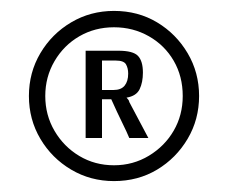

<svg xmlns="http://www.w3.org/2000/svg" viewBox="-20 -611 418 352"><path d="M189 -279Q146 -279 110.5 -300Q75 -321 54 -356.5Q33 -392 33 -435Q33 -478 54 -513.5Q75 -549 110.5 -570Q146 -591 189 -591Q233 -591 268 -570Q303 -549 324 -513.5Q345 -478 345 -435Q345 -392 324 -356.5Q303 -321 268 -300Q233 -279 189 -279ZM189 -308Q224 -308 253 -325.5Q282 -343 298.5 -371.5Q315 -400 315 -435Q315 -471 298.5 -499.5Q282 -528 253 -544.5Q224 -561 189 -561Q154 -561 125.5 -544.5Q97 -528 80 -499Q63 -470 63 -435Q63 -400 80 -371Q97 -342 125.5 -325Q154 -308 189 -308ZM137 -358V-518H197Q224 -518 233 -508.5Q242 -499 242 -478Q242 -460 236 -447.5Q230 -435 212 -432Q213 -431 215 -428.5Q217 -426 217 -424L252 -358H217Q212 -370 206 -382Q200 -394 194.5 -406Q189 -418 184 -429H167V-358ZM167 -446H188Q202 -446 208.5 -454Q215 -462 215 -476Q215 -486 211 -493Q207 -500 192 -500H167Z"/></svg>

Font: Alumni Sans ExtraBold
Style: Regular
Weight: 800
Designer: Robert E. Leuschke
Foundry: Robert E. Leuschke
Version: Version 1.018